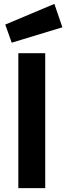

<svg xmlns="http://www.w3.org/2000/svg" viewBox="-20 -965 340 985"><path d="M40 -746 300 -825 259 -945 7 -839ZM212 0V-692H74V0Z"/></svg>

Font: RazerF5
Style: Bold
Weight: 700
Foundry: Razer Inc.
Version: Version 2